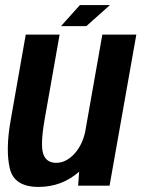

<svg xmlns="http://www.w3.org/2000/svg" viewBox="-20 -732 558 757"><path d="M288 0 292 -55Q223.5 5 132 5Q35.5 5 18.5 -68.5Q1.5 -142 22 -257.5L81.5 -595.5H215L156 -261.5Q138.5 -160.5 150.5 -125.2Q162.5 -90 201.5 -90Q241.5 -90 275 -127.5Q304 -160.5 315.5 -210.5L383.5 -595.5H517.5L412 0ZM220.5 -629 295 -712H413.5L320.5 -629Z"/></svg>

Font: Anybody SemiBold
Style: Italic
Weight: 600
Italic angle: -10°
Designer: Tyler Finck
Foundry: Etcetera Type Company
Version: Version 1.010; ttfautohint (v1.8.3) -l 8 -r 50 -G 200 -x 14 